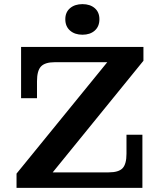

<svg xmlns="http://www.w3.org/2000/svg" viewBox="-20 -909 774 929"><path d="M379 -741Q342 -741 319 -761Q296 -781 296 -816Q296 -850 319 -869.5Q342 -889 379 -889Q416 -889 438.5 -869.5Q461 -850 461 -816Q461 -781 438.5 -761Q416 -741 379 -741ZM60 0V-69L499 -608H245Q198 -608 178.5 -587.5Q159 -567 159 -516V-434H82V-682H674V-615L235 -75H506Q554 -75 573 -95Q592 -115 592 -165V-257H669V0Z"/></svg>

Font: Montagu Slab 16pt Medium
Style: Regular
Weight: 500
Designer: Florian Karsten
Foundry: Florian Karsten
Version: Version 1.000; ttfautohint (v1.8.3)